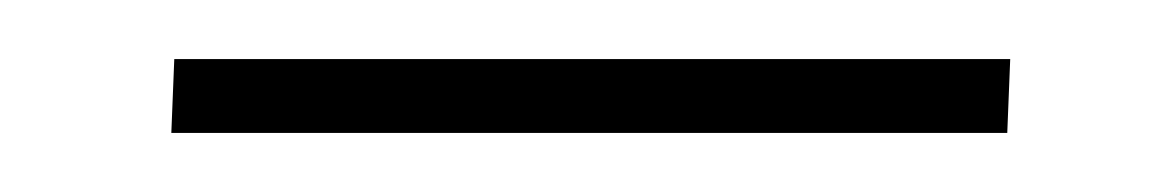

<svg xmlns="http://www.w3.org/2000/svg" viewBox="-20 -255 395 65"><path d="M38 -210 39 -235H322L321 -210Z"/></svg>

Font: Ysabeau Office Thin
Style: Italic
Weight: 250
Italic angle: -12°
Designer: Christian Thalmann (Catharsis Fonts)
Version: Version 2.001;gftools[0.9.30]; featfreeze: tnum,lnum,ss02